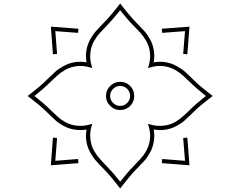

<svg xmlns="http://www.w3.org/2000/svg" viewBox="-20 -909 1382 1104"><path d="M671 -889 661.4 -876.7C647.6 -859 633.8 -841.4 619 -824.3C604.3 -806.7 589 -790 573.3 -774.3C559.5 -760.5 546.7 -746.7 534.3 -732.9C521.4 -719 510.5 -703.3 501 -686.2C476.7 -643.8 469 -598.6 477.6 -550.5C429.5 -559 384.3 -551.4 341.9 -527.1C324.8 -517.6 309 -506.7 295.2 -494.3C281.4 -481.4 267.6 -468.6 253.8 -454.8C238.1 -439 221.4 -423.8 204.3 -409C186.7 -394.3 169 -380.5 151.4 -366.7L139 -357.1L151.4 -347.6C169 -333.8 186.7 -320 204.3 -305.7C221.4 -291 238.1 -275.7 253.8 -260C267.6 -246.2 281.4 -233.3 295.2 -220.5C309 -207.6 324.8 -196.7 341.9 -187.1C362.4 -175.2 384.8 -167.6 408.1 -163.8C431.4 -160 454.3 -160 477.6 -164.3C469 -116.2 476.7 -71 501 -28.6C510.5 -11.4 521.4 4.3 534.3 18.1C546.7 31.9 559.5 45.7 573.3 59.5C589 75.2 604.3 91.9 619 109.5C633.8 127.1 647.6 144.8 661.4 162.4L671 174.8L680.5 162.4C694.3 144.8 708.1 127.1 722.9 109.5C737.1 91.9 752.4 75.2 768.1 59.5C781.9 45.7 794.8 31.9 807.6 18.1C820.5 4.3 831.4 -11.4 841 -28.6C852.9 -49 860.5 -71.4 864.3 -94.8C868.1 -118.1 868.1 -141 863.8 -164.3C887.1 -160 910.5 -160 933.8 -163.8C957.1 -167.6 979 -175.2 999.5 -187.1C1016.7 -196.7 1032.4 -207.6 1046.2 -220.5C1060 -233.3 1073.8 -246.2 1087.6 -260C1103.3 -275.7 1120 -291 1137.6 -305.7C1155.2 -320 1172.9 -333.8 1190.5 -347.6L1202.9 -357.1L1190.5 -366.7C1172.9 -380.5 1155.2 -394.3 1137.6 -409C1120 -423.8 1103.3 -439 1087.6 -454.8C1073.8 -468.6 1060 -481.4 1046.2 -494.3C1032.4 -506.7 1016.7 -517.6 999.5 -527.1C957.1 -551.4 911.9 -559 863.8 -550.5C868.1 -573.8 868.1 -597.1 864.3 -620.5C860.5 -643.8 852.9 -665.7 841 -686.2C831.4 -703.3 820.5 -719 807.6 -732.9C794.8 -746.7 781.9 -760.5 768.1 -774.3C752.4 -790 737.1 -806.7 722.9 -824.3C708.1 -841.4 694.3 -859 680.5 -876.7ZM671 -850C683.8 -834.3 696.7 -818.6 709.5 -803.3C722.4 -787.6 736.2 -772.9 751 -758.1C763.8 -745.2 776.7 -731.9 789 -718.1C801 -704.3 811.4 -690 820 -674.8C831.9 -654.3 839 -632.4 841.9 -608.6C844.8 -584.3 842.9 -561 836.7 -538.1L831 -517.6L851.4 -523.3C873.8 -529.5 897.1 -531.4 921.4 -528.6C945.7 -525.2 967.6 -518.1 988.1 -506.2C1003.3 -497.6 1017.6 -487.1 1031.4 -475.2C1044.8 -463.3 1058.1 -450.5 1071.4 -437.6C1086.2 -423.3 1101 -409.5 1116.7 -396.2C1131.9 -382.9 1147.6 -370 1163.8 -357.1C1148.1 -344.3 1132.4 -331.4 1116.7 -318.6C1101 -305.7 1086.2 -291.9 1071.4 -277.1C1058.6 -264.3 1045.2 -251.4 1031.4 -239.5C1017.6 -227.1 1003.3 -216.7 988.1 -208.1C967.6 -196.2 945.7 -189 921.9 -186.7C897.6 -183.8 874.3 -185.2 851.4 -191.4L831 -197.1L836.7 -176.7C842.9 -153.8 844.8 -130.5 841.9 -106.7C839 -82.9 831.9 -60.5 820 -40C811.9 -25.2 801.4 -11 789 2.9C776.7 16.7 763.8 30.5 751 43.3C736.2 58.1 722.4 72.9 709.5 88.6C696.7 104.3 683.8 120 671 135.7C658.1 119.5 645.2 103.8 631.9 88.1C618.6 72.9 604.8 58.1 590.5 43.3C577.6 30 564.8 16.7 552.9 2.9C541 -10.5 530.5 -24.8 521.9 -40C510 -60.5 502.9 -82.9 500 -107.1C497.1 -131 498.6 -154.3 504.8 -176.7L510.5 -197.1L490 -191.4C467.1 -185.2 443.8 -183.8 420 -186.7C396.2 -189 373.8 -196.2 353.3 -208.1C338.6 -216.2 324.3 -226.7 310.5 -239C296.7 -251.4 282.9 -264.3 270 -277.1C255.2 -291.9 240.5 -305.7 225.2 -318.6C209.5 -331.4 193.8 -344.3 178.1 -357.1C193.8 -370 209.5 -382.9 225.2 -396.2C240.5 -409.5 255.2 -423.3 270 -437.6C283.3 -450.5 296.7 -463.3 310.5 -475.2C323.8 -487.1 338.1 -497.6 353.3 -506.2C373.8 -518.1 396.2 -525.2 420.5 -528.6C444.3 -531.4 467.6 -529.5 490 -523.3L510.5 -517.6L504.8 -538.1C498.6 -560.5 497.1 -583.8 500 -608.1C502.9 -632.4 510 -654.3 521.9 -674.8C530.5 -690 541 -704.3 552.9 -718.1C564.8 -731.4 577.6 -744.8 590.5 -758.1C604.8 -772.9 618.6 -787.6 631.9 -803.3C645.2 -818.6 658.1 -834.3 671 -850ZM1069.5 -755.7 910.5 -743.8 912.4 -720 1043.8 -730 1033.3 -599 1057.1 -597.1ZM272.4 -755.7 284.3 -597.1 308.1 -599 298.1 -730 429 -720 431 -743.8ZM671 -438.6C648.6 -438.6 629.5 -430.5 613.8 -414.8C597.6 -399 589.5 -379.5 589.5 -357.1C589.5 -334.8 597.6 -315.7 613.8 -300C629.5 -284.3 648.6 -276.2 671 -276.2C693.3 -276.2 712.9 -284.3 728.6 -300C744.3 -315.7 751.9 -334.8 751.9 -357.1C751.9 -379.5 744.3 -399 728.6 -414.8C712.9 -430.5 693.3 -438.6 671 -438.6ZM671 -414.8C686.7 -414.8 700.5 -409 711.4 -398.1C722.4 -386.7 728.1 -372.9 728.1 -357.1C728.1 -341.4 722.4 -328.1 711.4 -317.1C700.5 -305.7 686.7 -300 671 -300C655.2 -300 641.9 -305.7 630.5 -317.1C619 -328.1 613.3 -341.4 613.3 -357.1C613.3 -372.9 619 -386.7 630.5 -398.1C641.9 -409 655.2 -414.8 671 -414.8ZM272.4 41.4 431 29 429 5.2 298.1 15.7 308.1 -115.7 284.3 -117.6ZM1069.5 41.4 1057.1 -117.6 1033.3 -115.7 1043.8 15.7 912.4 5.2 910.5 29Z"/></svg>

Font: Pinar Light
Style: Regular
Weight: 300
Designer: Amin Abedi
Version: Version 2.00;September 9, 2021;FontCreator 13.0.0.2683 64-bi